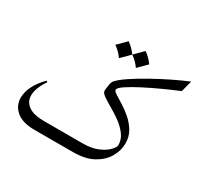

<svg xmlns="http://www.w3.org/2000/svg" viewBox="-120 -686 866 834"><g transform="rotate(30 313.0 -269.0)"><path d="M293 0H141.1Q80.6 0 50 -26.1Q19.5 -52.2 19.5 -91.8Q19.5 -119.1 34.4 -149.9Q49.3 -180.7 80.1 -211.4L86.4 -207.5Q53.7 -160.2 53.7 -123Q53.7 -91.3 79.6 -72.5Q105.5 -53.7 158.2 -53.7H293Q301.8 -53.7 304.4 -44.4Q307.1 -35.2 307.1 -26.9Q307.1 -19 304.9 -9.5Q302.7 0 293 0ZM626 -522 611.3 -465.8Q574.7 -450.7 531.2 -430.9Q487.8 -411.1 448.7 -390.9Q409.7 -370.6 384.5 -353.8Q359.4 -336.9 359.4 -327.1Q359.4 -320.3 375 -310.3Q390.6 -300.3 413.6 -286.1Q436.5 -272 459.2 -252.2Q481.9 -232.4 497.6 -206.3Q513.2 -180.2 513.2 -146Q513.2 -110.8 493.9 -77.1Q474.6 -43.5 435.1 -21.7Q395.5 0 334.5 0H290.5Q283.7 0 279.8 -4.9Q275.9 -9.8 275.9 -26.9Q275.9 -43.9 279.8 -48.8Q283.7 -53.7 290.5 -53.7H349.1Q397.5 -53.7 428.7 -67.6Q460 -81.5 475.1 -98.4Q490.2 -115.2 490.2 -123.5Q490.2 -152.3 473.1 -175.5Q456.1 -198.7 430.7 -217.3Q405.3 -235.8 379.6 -250.5Q354 -265.1 336.9 -277.1Q319.8 -289.1 319.8 -299.3Q319.8 -306.2 322.8 -325.9Q325.7 -345.7 332.5 -353.5Q348.6 -371.1 382.3 -393.6Q416 -416 458.7 -439.9Q501.5 -463.9 545.4 -485.4Q589.4 -506.8 626 -522ZM303.2 -538.1Q327.6 -520.5 345.7 -495.6L303.2 -453.1Q286.6 -477.5 260.7 -495.6ZM388.2 -538.1Q412.6 -520.5 430.7 -495.6L388.2 -453.1Q371.6 -477.5 345.7 -495.6Z"/></g></svg>

Font: Lateef ExtraLight
Style: Regular
Weight: 200
Designer: SIL International
Foundry: SIL International
Version: Version 4.200